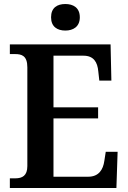

<svg xmlns="http://www.w3.org/2000/svg" viewBox="-20 -935 638 955"><path d="M305 -783C344 -783 377 -802 377 -849C377 -897 344 -915 305 -915C265 -915 234 -897 234 -849C234 -802 265 -783 305 -783ZM29 0H559L565 -180H506L499 -135C493 -91 471 -56 419 -56H246V-346H468V-401H246V-658H395C446 -658 465 -626 469 -579L474 -534H534L530 -714H29V-666H55C88 -666 116 -658 116 -600V-109C116 -61 91 -48 56 -48H29Z"/></svg>

Font: Noto Serif Khmer SemiCondensed SemiBold
Style: Regular
Weight: 600
Width: 4
Designer: Danh Hong and the Monotype Design Team
Foundry: Monotype Imaging Inc.
Version: Version 2.004